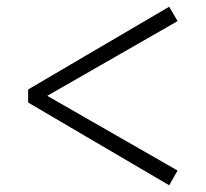

<svg xmlns="http://www.w3.org/2000/svg" viewBox="-20 -646 616 573"><path d="M510 -583 485 -626 64 -379V-340L485 -93L510 -137L121 -360Z"/></svg>

Font: Source Han Serif K
Style: Regular
Weight: 400
Designer: Ryoko NISHIZUKA 西塚涼子 (kana & ideographs); Frank Grießhammer (Latin, Greek & Cyrillic); Wenlong ZHANG 张文龙 (bopomofo); San
Foundry: Adobe Systems Incorporated
Version: Version 1.001;PS 1.001;hotconv 16.6.54;makeotf.lib2.5.65590